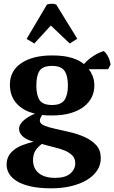

<svg xmlns="http://www.w3.org/2000/svg" viewBox="-20 -814 622 1046"><path d="M16 0ZM264 -512Q329 -512 372 -498.5Q415 -485 437 -465Q484 -516 545 -536Q552 -531 559 -521.5Q566 -512 571 -501Q576 -490 579 -479Q582 -468 582 -461L569 -437H464Q475 -423 484.5 -400.5Q494 -378 494 -347Q494 -314 480 -285Q466 -256 437.5 -233.5Q409 -211 365.5 -198Q322 -185 264 -185Q247 -185 233.5 -185.5Q220 -186 210 -188Q206 -182 201.5 -173.5Q197 -165 197 -157Q197 -140 221 -130Q245 -120 282 -112Q319 -104 361.5 -94Q404 -84 441 -67.5Q478 -51 503 -24.5Q528 2 529 44Q530 84 509 115Q488 146 451.5 167.5Q415 189 365.5 200.5Q316 212 260 212Q194 212 147.5 201.5Q101 191 72 173Q43 155 29.5 132Q16 109 16 84Q16 56 27 36Q38 16 58 1Q78 -14 104.5 -24Q131 -34 163 -42Q148 -46 134 -52Q120 -58 109 -66.5Q98 -75 91 -86.5Q84 -98 84 -113Q84 -126 92 -138.5Q100 -151 113 -161.5Q126 -172 141 -180.5Q156 -189 171 -195Q108 -209 71 -249.5Q34 -290 34 -353Q34 -428 96 -470Q158 -512 264 -512ZM390 76Q390 49 373.5 32.5Q357 16 331 5.5Q305 -5 272.5 -12.5Q240 -20 208 -30Q182 -10 171 10Q160 30 160 58Q160 104 191.5 129.5Q223 155 280 155Q336 155 363 131.5Q390 108 390 76ZM178 -348Q178 -296 195.5 -269Q213 -242 264 -242Q313 -242 331.5 -269.5Q350 -297 350 -348Q350 -402 331 -428.5Q312 -455 264 -455Q214 -455 196 -429Q178 -403 178 -348ZM167 -577 125 -602 235 -788Q241 -793 259.5 -793.5Q278 -794 287 -788L401 -603L360 -577L257 -675Z"/></svg>

Font: PT Serif
Style: Bold
Weight: 700
Designer: A.Korolkova, O.Umpeleva, V.Yefimov
Foundry: ParaType Ltd
Version: Version 1.000W OFL; ttfautohint (v1.6)